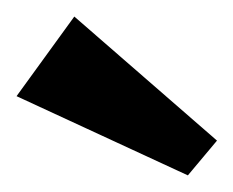

<svg xmlns="http://www.w3.org/2000/svg" viewBox="-20 -730 282 232"><path d="M69.8 -710 242.2 -560.1 207 -518.1 0 -613.8Z"/></svg>

Font: Original Surfer
Style: Regular
Weight: 400
Designer: Astigmatic (AOETI)
Foundry: Astigmatic (AOETI)
Version: Version 1.001